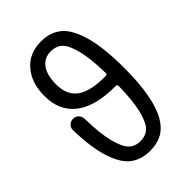

<svg xmlns="http://www.w3.org/2000/svg" viewBox="-227 -842 955 955"><g transform="rotate(-45 250.0 -365.0)"><path d="M354.5 -400.4Q365.2 -400.4 365.2 -410.2Q363.3 -515.6 347.7 -576.2Q332 -636.7 308.6 -658.7Q285.2 -680.7 248 -680.7Q202.1 -680.7 176.3 -646Q150.4 -611.3 150.4 -544.9Q150.4 -470.7 197.8 -435.5Q245.1 -400.4 351.6 -400.4ZM248 19.5Q186.5 19.5 144.5 -12.2Q102.5 -43.9 77.1 -121.6Q51.8 -199.2 48.8 -324.2Q47.9 -340.8 60.1 -353Q72.3 -365.2 89.4 -365.2Q106.4 -365.2 118.2 -353Q129.9 -340.8 129.9 -324.2Q131.8 -217.8 147.9 -155.8Q164.1 -93.8 187.5 -71.3Q210.9 -48.8 248 -48.8Q285.2 -48.8 308.6 -70.8Q332 -92.8 347.7 -153.8Q363.3 -214.8 365.2 -320.3Q365.2 -330.1 354.5 -330.1H351.6Q210.9 -330.1 139.6 -385.7Q68.4 -441.4 68.4 -544.9Q68.4 -637.7 117.2 -693.8Q166 -750 248 -750Q313.5 -750 356.4 -714.4Q399.4 -678.7 423.8 -591.8Q448.2 -504.9 448.2 -365.2Q448.2 -258.8 434.6 -184.1Q420.9 -109.4 395 -64.5Q369.1 -19.5 333 0Q296.9 19.5 248 19.5Z"/></g></svg>

Font: Rounded-X Mgen+ 2m regular
Style: Regular
Weight: 400
Designer: [Source Han Sans]
Ryoko NISHIZUKA  (kana & ideographs); Paul D. Hunt (Latin, Greek & Cyrillic); Wenlong ZHANG  (bopomofo
Version: Version 1.059.20150602